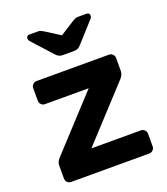

<svg xmlns="http://www.w3.org/2000/svg" viewBox="-137 -841 814 936"><g transform="rotate(-20 270.5 -372.5)"><path d="M43 0ZM503 -93V-27Q503 -16 495 -8Q487 0 476 0H70Q59 0 51 -8Q43 -16 43 -27V-95Q43 -113 57 -129L307 -400H80Q69 -400 61 -408Q53 -416 53 -427V-493Q53 -504 61 -512Q69 -520 80 -520H456Q467 -520 475 -512Q483 -504 483 -493V-425Q483 -409 469 -391L219 -120H476Q487 -120 495 -112Q503 -104 503 -93ZM206 -614 114 -716Q109 -721 109 -729Q109 -745 125 -745H168Q177 -745 183 -742.5Q189 -740 199 -734L273 -687L347 -734Q357 -740 363 -742.5Q369 -745 378 -745H421Q437 -745 437 -729Q437 -721 432 -716L340 -614Q330 -603 322 -599Q314 -595 303 -595H243Q232 -595 224 -599Q216 -603 206 -614Z"/></g></svg>

Font: Hezaedrus Medium
Style: Regular
Weight: 500
Designer: Hubert & Fischer
Foundry: Hubert & Fischer
Version: Version 1.10;September 3, 2019;FontCreator 11.5.0.2425 64-bi